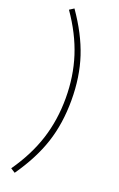

<svg xmlns="http://www.w3.org/2000/svg" viewBox="-174 -840 624 1008"><g transform="rotate(20 137.5 -336.0)"><path d="M30 107Q104 1 138.5 -106.5Q173 -214 173 -336Q173 -458 138.5 -565.5Q104 -673 30 -779L55 -795Q134 -682 169.5 -574Q205 -466 205 -336Q205 -206 169.5 -98Q134 10 55 123Z"/></g></svg>

Font: KoHo ExtraLight
Style: Regular
Weight: 275
Version: Version 1.000; ttfautohint (v1.6)